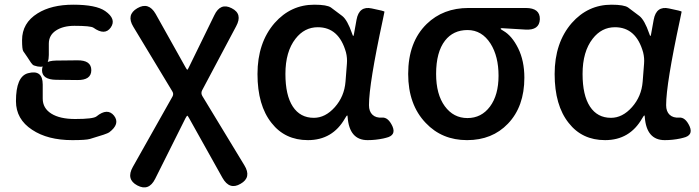

<svg xmlns="http://www.w3.org/2000/svg" viewBox="-20 -584 2977 818"><path d="M219 -244Q159 -245 159 -285Q159 -325 219 -326L309 -327Q369 -328 369 -285Q369 -242 309 -243ZM188 -350Q188 -283 125 -305Q119 -307 112 -317Q96 -342 79 -366Q74 -374 74 -413Q74 -486 140 -527Q199 -564 292 -564Q389 -564 428 -537Q477 -503 452 -467Q427 -431 378 -466Q366 -474 297 -474Q249 -474 218.5 -454Q188 -434 188 -398ZM99 -272Q162 -289 162 -224V-164Q162 -123 198.5 -100Q235 -77 300 -77Q377 -77 391 -88Q438 -126 466 -91Q493 -56 445 -20Q441 -17 421 -10Q392 -1 363 8Q346 13 288 13Q183 13 117 -31Q48 -76 48 -153Q48 -258 99 -272Z M641 178Q614 232 565 206Q516 180 546 127L715 -173Q721 -184 714 -195L548 -470Q517 -521 565 -549Q613 -577 643 -525L770 -298Q776 -287 778 -287Q780 -287 785 -298L893 -519Q919 -574 967 -549Q1015 -525 986 -472L841 -199Q835 -187 842 -175L1021 120Q1053 172 1005 199Q958 227 928 174L786 -80Q780 -91 778 -91Q776 -91 770 -80Z M1292 13Q1194 13 1137 -60Q1077 -135 1077 -268.5Q1077 -402 1150 -486Q1219 -564 1319 -564Q1373 -564 1390 -552Q1414 -534 1438 -516Q1460 -499 1480 -441Q1483 -431 1485 -431Q1487 -431 1488 -439L1499 -500Q1510 -560 1564 -548Q1619 -537 1618 -534Q1617 -529 1611 -500Q1552 -226 1552 -136Q1552 -109 1567 -95Q1582 -81 1608 -83Q1634 -85 1652 -46Q1669 -7 1625 3L1613 6Q1580 13 1546 13Q1468 13 1461 -86Q1461 -92 1459 -92Q1457 -92 1450 -80Q1397 13 1292 13ZM1317 -82Q1366 -82 1406.5 -127.5Q1447 -173 1452 -236L1458 -313Q1460 -337 1454 -361Q1424 -468 1334 -468Q1277 -468 1239 -419Q1196 -364 1196 -269Q1196 -178 1227.5 -130Q1259 -82 1317 -82Z M1794 -60Q1719 -138 1719 -269Q1719 -405 1798 -482Q1868 -550 1976 -550H2220Q2281 -550 2280 -502Q2278 -454 2218 -458L2118 -464Q2113 -464 2113 -461.5Q2113 -459 2124 -453Q2161 -432 2187.5 -378.5Q2214 -325 2214 -253Q2214 -130 2144 -57Q2077 13 1970 13Q1863 13 1794 -60ZM2070 -398Q2033 -456 1972 -456Q1911 -456 1876 -411Q1838 -362 1838 -269Q1838 -182 1875 -131.5Q1912 -81 1971.5 -81Q2031 -81 2067.5 -130Q2104 -179 2104 -261.5Q2104 -344 2070 -398Z M2558 13Q2460 13 2403 -60Q2343 -135 2343 -268.5Q2343 -402 2416 -486Q2485 -564 2585 -564Q2639 -564 2656 -552Q2680 -534 2704 -516Q2726 -499 2746 -441Q2749 -431 2751 -431Q2753 -431 2754 -439L2765 -500Q2776 -560 2830 -548Q2885 -537 2884 -534Q2883 -529 2877 -500Q2818 -226 2818 -136Q2818 -109 2833 -95Q2848 -81 2874 -83Q2900 -85 2918 -46Q2935 -7 2891 3L2879 6Q2846 13 2812 13Q2734 13 2727 -86Q2727 -92 2725 -92Q2723 -92 2716 -80Q2663 13 2558 13ZM2583 -82Q2632 -82 2672.5 -127.5Q2713 -173 2718 -236L2724 -313Q2726 -337 2720 -361Q2690 -468 2600 -468Q2543 -468 2505 -419Q2462 -364 2462 -269Q2462 -178 2493.5 -130Q2525 -82 2583 -82Z"/></svg>

Font: Resource Han Rounded KR Medium
Style: Regular
Weight: 500
Designer: Cyano Hao (round all glyphs); Ryoko NISHIZUKA 西塚涼子 (kana, bopomofo & ideographs); Paul D. Hunt (Latin, Greek & Cyrillic)
Foundry: Cyano Hao
Version: 0.990